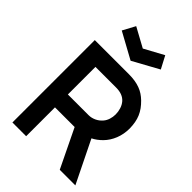

<svg xmlns="http://www.w3.org/2000/svg" viewBox="-285 -1119 1236 1236"><g transform="rotate(45 333.0 -501.0)"><path d="M330 -819 152 -916.5 198 -1002 330 -930 462.5 -1002 507.5 -916.5ZM377 -262.5H198V0H73V-750H383.5Q413.5 -750 438.5 -746Q463.5 -742 484.5 -734.2Q505.5 -726.5 523.8 -714.5Q542 -702.5 558.5 -686.5Q578 -667.5 592.2 -647.8Q606.5 -628 615.8 -606.2Q625 -584.5 629.5 -559.8Q634 -535 634.5 -506.5Q634.5 -455 616.8 -410.2Q599 -365.5 567.5 -333.5Q537.5 -303.5 505 -287.5L646 0H504ZM198 -380H386.5Q412 -380 436.8 -391.5Q461.5 -403 479 -424Q492.5 -439.5 499.5 -461.5Q506.5 -483.5 506.5 -506.5Q506.5 -531 499 -555Q491.5 -579 476 -597Q446 -631 386.5 -631H198Z"/></g></svg>

Font: Russisch Sans
Style: Bold
Weight: 700
Designer: Michael Sharanda (font) & Cristiano Sobral (main changes)
Foundry: Michael Sharanda
Version: Version 2.00;September 8, 2020;FontCreator 13.0.0.2681 64-bi